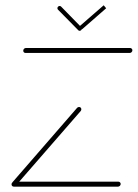

<svg xmlns="http://www.w3.org/2000/svg" viewBox="-20 -696 514 716"><path d="M430 -10Q430 -5.9 427 -3Q424.1 0 420 0H31.5Q27.8 0 25.4 -2.4Q23 -4.8 23 -8.5Q23 -12.6 25.9 -15.6Q28.9 -18.5 33 -18.5H421.5Q424.8 -18.5 427.4 -16.1Q430 -13.7 430 -10ZM33.7 -2.6Q30 -2.6 27.6 -5Q25.2 -7.4 25.2 -11.1Q25.2 -14.4 27.4 -17.4L267.4 -293.7Q270.4 -297 274.8 -297Q278.5 -297 280.9 -294.6Q283.3 -292.2 283.3 -288.5Q283.3 -285.2 281.1 -282.2L40.7 -5.9Q38.5 -2.6 33.7 -2.6ZM473.7 -508.5Q473.7 -504.4 470.7 -501.5Q467.8 -498.5 463.7 -498.5H75.2Q71.5 -498.5 69.1 -500.9Q66.7 -503.3 66.7 -507Q66.7 -511.1 69.6 -514.1Q72.6 -517 76.7 -517H465.2Q468.5 -517 471.1 -514.6Q473.7 -512.2 473.7 -508.5ZM194.1 -665.9Q194.4 -669.3 196.9 -671.5Q199.3 -673.7 202.6 -673.7Q205.6 -673.7 207.8 -671.5L283.3 -594.4Q285.2 -592.6 285.2 -590Q285.2 -586.3 282.8 -583.7Q280.4 -581.1 276.7 -581.1Q273.7 -581.1 271.9 -583.3L195.9 -660.4Q194.1 -662.2 194.1 -665.9ZM375.9 -665.2 288.1 -588.5Q285.9 -586.3 282.6 -586.3Q279.6 -586.3 277.6 -588.3Q275.6 -590.4 275.6 -593.3Q275.6 -597.8 278.5 -599.6L366.7 -676.3Z"/></svg>

Font: 26F Galaxy Sans Hairline
Style: Italic
Weight: 50
Italic angle: -5°
Designer: C₂₉H₂₅N₃O₅
Version: Version 1.200